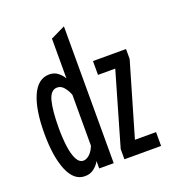

<svg xmlns="http://www.w3.org/2000/svg" viewBox="-133 -831 881 952"><g transform="rotate(-20 308.0 -355.0)"><path d="M366 0V-54L477 -438H386V-511H560.5V-458.5L448 -73H559.5V0ZM154.5 12Q97 12 66.8 -60.2Q36.5 -132.5 36.5 -256Q36.5 -381.5 67.8 -452.2Q99 -523 159.5 -523Q185 -523 203.8 -508.5Q222.5 -494 233 -475V-685L309.5 -722V0H233V-39Q222 -18.5 202 -3.2Q182 12 154.5 12ZM174 -63Q188.5 -63 205 -77Q221.5 -91 233 -120V-388.5Q224.5 -411.5 209.5 -430Q194.5 -448.5 173.5 -448.5Q139.5 -448.5 126.2 -398.8Q113 -349 113 -256Q113 -201.5 119 -157.8Q125 -114 138.5 -88.5Q152 -63 174 -63Z"/></g></svg>

Font: Overpass Mono Light
Style: Regular
Weight: 400
Monospace: yes
Version: Version 4.000